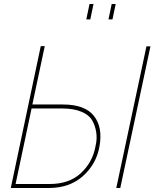

<svg xmlns="http://www.w3.org/2000/svg" viewBox="-20 -941 783 961"><path d="M412 -844 428 -921H448L432 -844ZM523 -844 539 -921H559L543 -844ZM34 0 184 -710H204L142 -418H295Q405 -418 450 -361Q495 -304 478 -209Q463 -121 396 -60.5Q329 0 224 0ZM713 -709H733L582 0H562ZM58 -20H228Q327 -20 385.5 -75Q444 -130 458 -209Q467 -246 461.5 -280Q456 -314 440.5 -340Q425 -366 387 -382Q349 -398 292 -398H138Z"/></svg>

Font: Raleway-v4020 Thin
Style: Italic
Weight: 250
Italic angle: -12°
Designer: Matt McInerney, Pablo Impallari, Rodrigo Fuenzalida
Foundry: Matt McInerney, Pablo Impallari, Rodrigo Fuenzalida
Version: Version 4.020;PS 004.020;hotconv 1.0.88;makeotf.lib2.5.64775